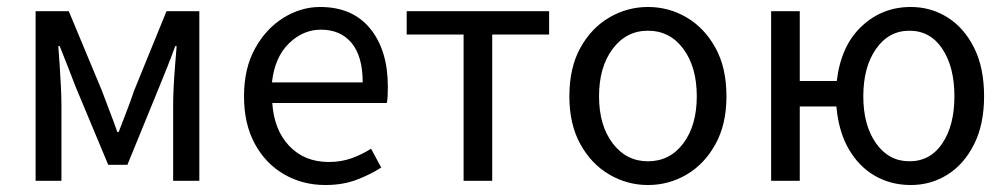

<svg xmlns="http://www.w3.org/2000/svg" viewBox="-20 -518 2885 550"><path d="M82 0V-486H177L272 -258Q283 -228 294.5 -198.5Q306 -169 316 -140H320Q331 -169 342.5 -198.5Q354 -228 364 -258L457 -486H551V0H476V-218Q476 -240 477.5 -269.5Q479 -299 481.5 -330Q484 -361 486 -386H482Q472 -358 460 -328Q448 -298 437 -271L345 -46H290L196 -271Q186 -298 174 -328Q162 -358 151 -386H147Q149 -361 151 -330Q153 -299 154.5 -269.5Q156 -240 156 -218V0Z M912 12Q847 12 794 -18.5Q741 -49 710 -106Q679 -163 679 -242Q679 -322 710.5 -379Q742 -436 792 -467Q842 -498 897 -498Q990 -498 1040.5 -436Q1091 -374 1091 -270Q1091 -257 1090.5 -244.5Q1090 -232 1088 -223H760Q765 -146 808.5 -100Q852 -54 922 -54Q957 -54 986.5 -64.5Q1016 -75 1043 -92L1072 -38Q1041 -18 1001.5 -3Q962 12 912 12ZM759 -282H1019Q1019 -356 987.5 -394.5Q956 -433 899 -433Q848 -433 807.5 -393.5Q767 -354 759 -282Z M1308 0V-419H1145V-486H1553V-419H1390V0Z M1836 12Q1777 12 1725.5 -18Q1674 -48 1642.5 -105Q1611 -162 1611 -242Q1611 -324 1642.5 -381Q1674 -438 1725.5 -468Q1777 -498 1836 -498Q1896 -498 1947 -468Q1998 -438 2029.5 -381Q2061 -324 2061 -242Q2061 -162 2029.5 -105Q1998 -48 1947 -18Q1896 12 1836 12ZM1836 -56Q1899 -56 1937.5 -107.5Q1976 -159 1976 -242Q1976 -326 1937.5 -378Q1899 -430 1836 -430Q1774 -430 1735 -378Q1696 -326 1696 -242Q1696 -159 1735 -107.5Q1774 -56 1836 -56Z M2585 -56Q2645 -56 2679.5 -107.5Q2714 -159 2714 -242Q2714 -326 2679.5 -378Q2645 -430 2585 -430Q2526 -430 2489.5 -378Q2453 -326 2453 -242Q2453 -159 2489.5 -107.5Q2526 -56 2585 -56ZM2589 12Q2532 12 2486 -14.5Q2440 -41 2411 -91.5Q2382 -142 2376 -213H2271V0H2189V-486H2271V-286H2377Q2389 -387 2448 -442.5Q2507 -498 2589 -498Q2647 -498 2694.5 -468Q2742 -438 2770.5 -381Q2799 -324 2799 -242Q2799 -162 2770.5 -105Q2742 -48 2694.5 -18Q2647 12 2589 12Z"/></svg>

Font: .
Style: 
Weight: 400
Designer: Paul D. Hunt, Dalton Maag
Foundry: Dalton Maag Ltd
Version: Version 1.200